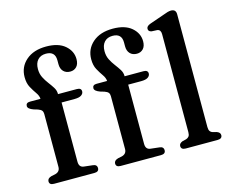

<svg xmlns="http://www.w3.org/2000/svg" viewBox="-102 -886 1252 1033"><g transform="rotate(-15 524.0 -369.0)"><path d="M230.5 -82Q230.5 -51 257 -48L305.5 -42.5Q328.5 -40.5 328.5 -20.5Q328.5 0 302.5 0H78Q52.5 0 52.5 -20Q52.5 -37 75.5 -43.5L97.5 -48Q124.5 -55 124.5 -82V-376.5Q124.5 -388.5 118.8 -395.8Q113 -403 97.5 -408.5L75.5 -415Q44.5 -426 44.5 -441.5Q44.5 -460.5 67.5 -460.5H126Q125 -478 112 -496.2Q99 -514.5 86.2 -537.8Q73.5 -561 73.5 -595Q73.5 -651.5 115.2 -688Q157 -724.5 227.5 -724.5Q295.5 -724.5 332 -693Q368.5 -661.5 368.5 -617Q368.5 -589.5 354.8 -575Q341 -560.5 319.5 -560.5Q295.5 -560.5 281.5 -575.2Q267.5 -590 267.5 -615.5V-637.5Q267.5 -687.5 216.5 -687.5Q187 -687.5 170.5 -669.2Q154 -651 154 -618.5Q154 -592 164.5 -571.2Q175 -550.5 188.8 -532.5Q202.5 -514.5 213 -497.8Q223.5 -481 223.5 -462.5V-460.5H328.5Q353 -460.5 353 -441.5Q353 -429 341 -420.5Q329 -412 302.5 -412H230.5ZM601.5 -82Q601.5 -51 628 -48L676.5 -42.5Q699.5 -40.5 699.5 -20.5Q699.5 0 673.5 0H449Q423.5 0 423.5 -20Q423.5 -37 446.5 -43.5L468.5 -48Q495.5 -55 495.5 -82V-376.5Q495.5 -388.5 489.8 -395.8Q484 -403 468.5 -408.5L446.5 -415Q415.5 -426 415.5 -441.5Q415.5 -460.5 438.5 -460.5H497Q496 -478 483 -496.2Q470 -514.5 457.2 -537.8Q444.5 -561 444.5 -595Q444.5 -651.5 486.2 -688Q528 -724.5 598.5 -724.5Q666.5 -724.5 703 -693Q739.5 -661.5 739.5 -617Q739.5 -589.5 725.8 -575Q712 -560.5 690.5 -560.5Q666.5 -560.5 652.5 -575.2Q638.5 -590 638.5 -615.5V-637.5Q638.5 -687.5 587.5 -687.5Q558 -687.5 541.5 -669.2Q525 -651 525 -618.5Q525 -592 535.5 -571.2Q546 -550.5 559.8 -532.5Q573.5 -514.5 584 -497.8Q594.5 -481 594.5 -462.5V-460.5H699.5Q724 -460.5 724 -441.5Q724 -429 712 -420.5Q700 -412 673.5 -412H601.5ZM954 -709.5V-81.5Q954 -66 959.5 -58.2Q965 -50.5 975.5 -47.5L995.5 -42.5Q1015 -35.5 1015 -20.5Q1015 0 989 0H812Q786 0 786 -20.5Q786 -35 805.5 -42.5L826.5 -47.5Q837 -51 842.5 -58.5Q848 -66 848 -81.5V-627.5Q848 -651.5 829.5 -655L797 -656.5Q779.5 -660 779.5 -675Q779.5 -690 802 -698L881 -725.5Q896.5 -731.5 907.2 -734.5Q918 -737.5 926.5 -737.5Q954 -737.5 954 -709.5Z"/></g></svg>

Font: Fraunces 9pt Soft
Style: Regular
Weight: 400
Version: Version 1.000;[0bf87f6ff]